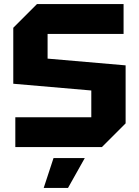

<svg xmlns="http://www.w3.org/2000/svg" viewBox="-20 -720 680 940"><path d="M55 0V-146H427V-277L45 -310V-584L161 -700H585V-554H213V-433L595 -400V-116L479 0ZM194 200 242 54H395L313 200Z"/></svg>

Font: Tektur
Style: Bold
Weight: 700
Designer: Adam Jagosz
Foundry: Adam Jagosz
Version: Version 1.005;gftools[0.9.30]